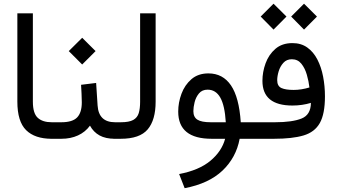

<svg xmlns="http://www.w3.org/2000/svg" viewBox="-20 -738 1796 1021"><path d="M267.1 0H254.9Q165.5 0 118.9 -45.9Q72.3 -91.8 72.3 -197.8V-667H154.8V-197.3Q154.8 -135.3 180.7 -111.6Q206.5 -87.9 254.9 -87.9H267.1Z M602.5 0H590.8Q541.5 0 509.3 -17.8Q477.1 -35.6 458.5 -69.8Q433.6 -35.6 394.5 -17.8Q355.5 0 306.6 0H247.6V-87.9H306.6Q365.2 -87.9 390.1 -113.5Q415 -139.2 415 -193.8Q415 -216.8 413.6 -240.7Q412.1 -264.6 411.1 -287.1L491.2 -296.9L499 -176.8Q504.9 -87.9 591.8 -87.9H602.5ZM345.7 -466.3 417 -537.1 488.3 -466.3 417 -395Z M583 0V-87.9H622.6Q666.5 -87.9 688.5 -100.1Q710.4 -112.3 717.8 -136.5Q725.1 -160.6 725.1 -196.8V-667H807.6V-197.3Q807.6 -100.1 765.4 -50Q723.1 0 622.1 0Z M1088.4 -347.7Q1165 -347.7 1208.3 -283.9Q1251.5 -220.2 1260.3 -87.9H1317.4V0H1254.4Q1235.8 100.1 1163.1 169.2Q1090.3 238.3 961.9 262.7L932.6 187.5Q1038.1 167.5 1098.6 117.2Q1159.2 66.9 1177.2 0H1105.5Q927.7 0 927.7 -144.5Q927.7 -192.9 945.1 -239.5Q962.4 -286.1 998 -316.9Q1033.7 -347.7 1088.4 -347.7ZM1180.7 -87.9Q1175.3 -177.2 1151.4 -219.2Q1127.4 -261.2 1084 -261.2Q1054.7 -261.2 1038.1 -241.2Q1021.5 -221.2 1014.9 -194.6Q1008.3 -168 1008.3 -147Q1008.3 -115.2 1029.8 -101.6Q1051.3 -87.9 1100.6 -87.9Z M1528.3 -649.9 1596.7 -718.3 1665.5 -649.9 1596.7 -580.6ZM1366.2 -649.9 1434.6 -718.3 1503.4 -649.9 1434.6 -580.6ZM1633.3 -190.9Q1586.9 -176.8 1535.2 -176.8Q1375.5 -176.8 1375.5 -308.1Q1375.5 -355 1392.3 -401.4Q1409.2 -447.8 1444.6 -478.3Q1480 -508.8 1535.2 -508.8Q1581.1 -508.8 1614 -485.4Q1647 -461.9 1667.7 -421.6Q1688.5 -381.3 1698.2 -330.6Q1708 -279.8 1708 -225.6Q1708 -132.3 1680.7 -83.7Q1653.3 -35.2 1593.8 -17.6Q1534.2 0 1437 0H1297.9V-87.9H1442.4Q1534.2 -87.9 1583.5 -107.7Q1632.8 -127.4 1633.3 -190.9ZM1625.5 -272.9Q1621.6 -306.2 1611.6 -340.8Q1601.6 -375.5 1582.5 -399.2Q1563.5 -422.9 1531.7 -422.9Q1503.9 -422.9 1486.8 -403.8Q1469.7 -384.8 1461.9 -358.9Q1454.1 -333 1454.1 -311.5Q1454.1 -280.3 1476.3 -270Q1498.5 -259.8 1541.5 -259.8Q1562.5 -259.8 1583.5 -263.2Q1604.5 -266.6 1625.5 -272.9Z"/></svg>

Font: Vazir UI
Style: Regular-UI
Weight: 400
Designer: Saber Rastikerdar
Foundry: Saber Rastikerdar
Version: Version 30.1.0